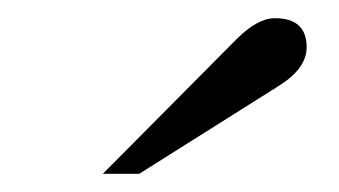

<svg xmlns="http://www.w3.org/2000/svg" viewBox="-20 -698 373 211"><path d="M93 -507 240 -655Q263 -678 282 -678Q317 -678 317 -646Q317 -623 287 -604L133 -507Z"/></svg>

Font: STIX MathJax Main
Style: Regular
Weight: 400
Designer: MicroPress Inc., with final additions and corrections provided by Coen Hoffman, Elsevier (retired)
Version: Version 1.1.1